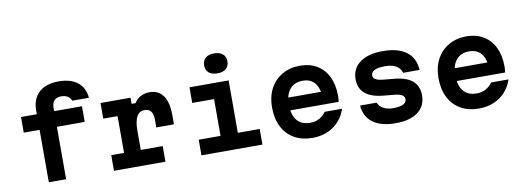

<svg xmlns="http://www.w3.org/2000/svg" viewBox="-66 -1279 4633 1704"><g transform="rotate(-10 2250.0 -427.0)"><path d="M263 0V-472.3H120.3V-613.1H263V-646.2Q263 -751.1 325.9 -808.8Q388.8 -866.6 503.3 -866.6Q611.4 -866.6 673.8 -817Q736.2 -767.4 743.5 -676.9H594.2Q581.8 -705 559.4 -718.4Q537 -731.8 503.3 -731.8Q461.8 -731.8 440.4 -709.3Q419 -686.9 419 -642.7V-613.1H669.7V-472.3H419V0Z M1107.2 -613.1V-557.9H1143.8Q1162.8 -592.5 1199.4 -612.2Q1236 -631.8 1281.7 -631.8Q1361 -631.8 1403.4 -572Q1445.8 -512.3 1445.8 -399V-313.7H1287.1V-384.3Q1287.1 -434 1268 -458.5Q1248.9 -483.1 1210.2 -483.1Q1162.7 -483.1 1139.6 -440.5Q1116.5 -397.9 1116.5 -310.8V-140.8H1314V0H850.3V-140.8H965.8V-472.3H836.9V-613.1Z M1991.3 -613.1V-140.8H2188V0H1638.6V-140.8H1835.3V-472.3H1638.6V-613.1ZM1800.2 -781.8Q1800.2 -824.4 1827.6 -848Q1855.1 -871.7 1905.3 -871.7Q1955.5 -871.7 1982.9 -848Q2010.4 -824.4 2010.4 -781.8Q2010.4 -739.2 1982.9 -715.6Q1955.5 -692 1905.3 -692Q1855.1 -692 1827.6 -715.6Q1800.2 -739.2 1800.2 -781.8Z M2833.7 -371.2 2785.5 -310.3Q2785.5 -400.7 2747.8 -448.5Q2710.1 -496.3 2636.7 -496.3Q2561.9 -496.3 2521.1 -446.7Q2480.3 -397.1 2480.3 -310.3Q2480.3 -216.4 2520.8 -166.6Q2561.2 -116.9 2640.7 -116.9Q2685.8 -116.9 2721.8 -136Q2757.7 -155.1 2782.5 -190.6H2939Q2906.8 -92.7 2826.4 -37Q2746 18.6 2636.7 18.6Q2542.8 18.6 2473.2 -21.2Q2403.6 -61 2366.3 -135.1Q2329 -209.3 2329 -310.3Q2329 -405.9 2367.6 -478.7Q2406.2 -551.5 2476.2 -591.6Q2546.1 -631.8 2636.7 -631.8Q2723.9 -631.8 2789 -593.1Q2854.1 -554.5 2889.2 -481.9Q2924.3 -409.2 2924.3 -310.9Q2924.3 -283.5 2920.3 -256.1H2454.7V-371.2Z M3387.9 -116.9Q3448.1 -116.9 3478.2 -132Q3508.2 -147.1 3508.2 -177.3Q3508.2 -200.6 3487 -214Q3465.7 -227.4 3420.5 -232.1L3321.4 -241.5Q3211.4 -251.9 3157.2 -298Q3102.9 -344.1 3102.9 -428Q3102.9 -523.2 3176.8 -577.5Q3250.8 -631.8 3382 -631.8Q3520.5 -631.8 3595.6 -575.1Q3670.7 -518.5 3676.3 -410.6H3529Q3517.3 -451.4 3479.9 -473.8Q3442.5 -496.2 3381.3 -496.2Q3317.8 -496.2 3285.7 -480.8Q3253.7 -465.4 3253.7 -434.6Q3253.7 -412.5 3274.9 -399.5Q3296.2 -386.4 3341.4 -381.7L3440.5 -372.3Q3551.1 -361.9 3605 -315.5Q3659 -269.1 3659 -185.2Q3659 -88.6 3587.5 -35Q3516.1 18.6 3387.3 18.6Q3255.7 18.6 3182.8 -34.9Q3109.8 -88.3 3101.5 -190.6H3250.5Q3264.9 -155.7 3299.8 -136.3Q3334.7 -116.9 3387.9 -116.9Z M4333.7 -371.2 4285.5 -310.3Q4285.5 -400.7 4247.8 -448.5Q4210.1 -496.3 4136.7 -496.3Q4061.9 -496.3 4021.1 -446.7Q3980.3 -397.1 3980.3 -310.3Q3980.3 -216.4 4020.8 -166.6Q4061.2 -116.9 4140.7 -116.9Q4185.8 -116.9 4221.8 -136Q4257.7 -155.1 4282.5 -190.6H4439Q4406.8 -92.7 4326.4 -37Q4246 18.6 4136.7 18.6Q4042.8 18.6 3973.2 -21.2Q3903.6 -61 3866.3 -135.1Q3829 -209.3 3829 -310.3Q3829 -405.9 3867.6 -478.7Q3906.2 -551.5 3976.2 -591.6Q4046.1 -631.8 4136.7 -631.8Q4223.9 -631.8 4289 -593.1Q4354.1 -554.5 4389.2 -481.9Q4424.3 -409.2 4424.3 -310.9Q4424.3 -283.5 4420.3 -256.1H3954.7V-371.2Z"/></g></svg>

Font: Martian Mono Custom sWd Rg
Style: Regular
Weight: 400
Width: 6
Monospace: yes
Designer: Alex Havermale
Foundry: Evil Martians
Version: Version 1.000